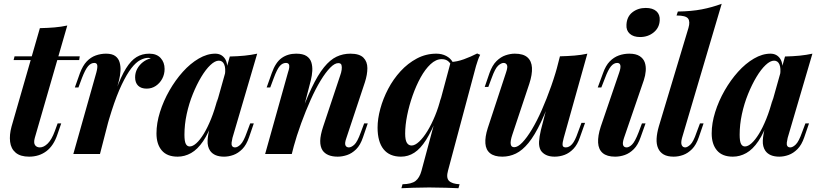

<svg xmlns="http://www.w3.org/2000/svg" viewBox="-20 -815 4345 1016"><path d="M402 -517 399 -497H52L57 -517ZM164 -85Q157 -59 165.5 -47Q174 -35 191 -35Q212 -35 233 -56Q254 -77 270 -121L285 -162H304L284 -104Q264 -44 225.5 -15Q187 14 134 14Q88 14 63 -7Q38 -28 33.5 -64.5Q29 -101 41 -145L191 -666Q234 -667 269 -670Q304 -673 336 -680Z M509 0H368L490 -432Q497 -459 494.5 -470.5Q492 -482 479 -482Q461 -482 446 -464.5Q431 -447 414 -403L395 -352H376L403 -428Q418 -468 439 -490Q460 -512 486.5 -521.5Q513 -531 541 -531Q573 -531 590 -518.5Q607 -506 613 -485Q619 -464 617.5 -439.5Q616 -415 610 -391ZM765 -509Q745 -509 722 -497Q699 -485 675 -454Q651 -423 624.5 -368Q598 -313 570.5 -227.5Q543 -142 514 -21L536 -156Q568 -266 594 -338Q620 -410 646.5 -452.5Q673 -495 702.5 -513Q732 -531 770 -531Q809 -531 830 -508Q851 -485 851 -450Q851 -422 838.5 -398.5Q826 -375 804.5 -360.5Q783 -346 756 -346Q727 -346 711 -361.5Q695 -377 695 -406Q695 -430 706 -450.5Q717 -471 736 -486Q755 -501 778 -506Q775 -507 772 -508Q769 -509 765 -509Z M984 -40Q1000 -40 1019 -57Q1038 -74 1058 -106.5Q1078 -139 1097 -186Q1116 -233 1132 -295L1110 -186Q1085 -112 1055 -68Q1025 -24 991 -5Q957 14 920 14Q864 14 836 -19Q808 -52 808 -109Q808 -163 826.5 -222Q845 -281 876.5 -336Q908 -391 947.5 -435Q987 -479 1031.5 -505Q1076 -531 1119 -531Q1152 -531 1170 -505Q1188 -479 1181 -424L1170 -418Q1175 -454 1166.5 -474Q1158 -494 1138 -494Q1118 -494 1093.5 -471Q1069 -448 1045 -408Q1021 -368 1000.5 -317.5Q980 -267 968 -211.5Q956 -156 956 -102Q956 -68 963 -54Q970 -40 984 -40ZM1196 -516Q1239 -517 1274 -520.5Q1309 -524 1341 -531L1210 -85Q1207 -72 1205.5 -60.5Q1204 -49 1208.5 -42Q1213 -35 1224 -35Q1237 -35 1253 -50.5Q1269 -66 1286 -114L1304 -162H1323L1298 -89Q1284 -48 1262 -26Q1240 -4 1215 5Q1190 14 1166 14Q1114 14 1092 -17Q1077 -39 1078.5 -71.5Q1080 -104 1092 -146Z M1524 0H1383L1504 -432Q1509 -446 1510.5 -457.5Q1512 -469 1508 -475.5Q1504 -482 1493 -482Q1475 -482 1460.5 -465.5Q1446 -449 1429 -403L1410 -352H1391L1418 -428Q1438 -485 1470.5 -508Q1503 -531 1547 -531Q1583 -531 1602 -518.5Q1621 -506 1627.5 -485Q1634 -464 1632.5 -439.5Q1631 -415 1625 -391ZM1556 -169Q1595 -278 1628.5 -348.5Q1662 -419 1694.5 -459Q1727 -499 1761 -515Q1795 -531 1834 -531Q1882 -531 1903 -510Q1924 -489 1924 -454.5Q1924 -420 1911 -380L1813 -85Q1803 -57 1808 -46Q1813 -35 1826 -35Q1839 -35 1855 -49.5Q1871 -64 1889 -114L1907 -162H1926L1901 -89Q1887 -47 1864.5 -25Q1842 -3 1816.5 5.5Q1791 14 1767 14Q1738 14 1718 5.5Q1698 -3 1687 -19Q1674 -39 1674.5 -69.5Q1675 -100 1690 -145L1780 -415Q1786 -431 1788 -446Q1790 -461 1787 -471Q1784 -481 1770 -481Q1751 -481 1727 -456.5Q1703 -432 1676.5 -388.5Q1650 -345 1624 -287Q1598 -229 1574 -163.5Q1550 -98 1531 -29Z M2351 87Q2340 126 2356 142Q2372 158 2412 160L2406 181Q2383 180 2340 178.5Q2297 177 2251 177Q2209 177 2167 178.5Q2125 180 2104 181L2110 160Q2158 159 2179 142.5Q2200 126 2210 90L2365 -487Q2398 -488 2435 -501.5Q2472 -515 2505 -532L2521 -525Q2514 -512 2509 -497Q2504 -482 2499 -466ZM2158 -45Q2176 -45 2198 -65.5Q2220 -86 2241.5 -121Q2263 -156 2282 -202Q2301 -248 2313 -298L2294 -196Q2264 -121 2234.5 -74.5Q2205 -28 2172.5 -7Q2140 14 2102 14Q2041 14 2009.5 -25.5Q1978 -65 1978 -140Q1978 -186 1992.5 -239.5Q2007 -293 2034 -344.5Q2061 -396 2099.5 -438Q2138 -480 2186 -505.5Q2234 -531 2289 -531Q2318 -531 2341 -519Q2364 -507 2375 -487L2368 -471Q2358 -488 2346 -495Q2334 -502 2317 -502Q2287 -502 2258.5 -475.5Q2230 -449 2206 -405.5Q2182 -362 2163.5 -309.5Q2145 -257 2134.5 -204.5Q2124 -152 2124 -108Q2124 -74 2133 -59.5Q2142 -45 2158 -45Z M2914 -351Q2877 -241 2843 -169.5Q2809 -98 2776.5 -58.5Q2744 -19 2710 -2.5Q2676 14 2638 14Q2596 14 2573.5 -4Q2551 -22 2548.5 -56Q2546 -90 2561 -137L2658 -432Q2668 -461 2662.5 -471.5Q2657 -482 2645 -482Q2632 -482 2616 -467.5Q2600 -453 2582 -403L2564 -355H2545L2570 -428Q2585 -470 2607.5 -492Q2630 -514 2655.5 -522.5Q2681 -531 2704 -531Q2749 -531 2771 -511.5Q2793 -492 2795 -456.5Q2797 -421 2781 -372L2691 -102Q2669 -36 2701 -36Q2720 -36 2744 -61Q2768 -86 2794.5 -130Q2821 -174 2847 -233Q2873 -292 2897 -360Q2921 -428 2939 -499ZM2963 -85Q2956 -60 2957 -47.5Q2958 -35 2974 -35Q2992 -35 3007.5 -52.5Q3023 -70 3038 -114L3057 -165H3076L3049 -89Q3036 -50 3014.5 -27.5Q2993 -5 2967.5 4.5Q2942 14 2915 14Q2888 14 2869.5 5Q2851 -4 2841 -20Q2831 -39 2832.5 -65.5Q2834 -92 2842 -126L2943 -517Q2984 -518 3020.5 -521Q3057 -524 3088 -531Z M3295 -684Q3297 -727 3326.5 -750Q3356 -773 3397 -773Q3434 -773 3453.5 -755.5Q3473 -738 3471 -707Q3469 -668 3439 -643.5Q3409 -619 3367 -619Q3332 -619 3312.5 -636.5Q3293 -654 3295 -684ZM3257 -432Q3274 -482 3246 -482Q3228 -482 3213 -464Q3198 -446 3182 -403L3162 -352H3143L3171 -428Q3185 -468 3206.5 -490Q3228 -512 3254.5 -521.5Q3281 -531 3310 -531Q3345 -531 3365 -518Q3385 -505 3392 -484.5Q3399 -464 3397 -439.5Q3395 -415 3387 -391L3282 -85Q3273 -58 3277.5 -46.5Q3282 -35 3296 -35Q3309 -35 3324.5 -50Q3340 -65 3359 -114L3377 -162H3396L3370 -89Q3356 -48 3334 -26Q3312 -4 3286.5 5Q3261 14 3235 14Q3192 14 3169.5 -5Q3147 -24 3145 -60Q3143 -96 3159 -145Z M3589 -85Q3582 -59 3587.5 -47Q3593 -35 3606 -35Q3617 -35 3633 -49.5Q3649 -64 3666 -114L3684 -162H3703L3678 -89Q3664 -48 3642 -26Q3620 -4 3595 5Q3570 14 3545 14Q3512 14 3492 2.5Q3472 -9 3462.5 -30.5Q3453 -52 3454.5 -81Q3456 -110 3466 -145L3623 -667Q3633 -701 3621 -717Q3609 -733 3560 -733L3567 -754Q3639 -755 3693.5 -765.5Q3748 -776 3799 -795Z M3922 -40Q3938 -40 3957 -57Q3976 -74 3996 -106.5Q4016 -139 4035 -186Q4054 -233 4070 -295L4048 -186Q4023 -112 3993 -68Q3963 -24 3929 -5Q3895 14 3858 14Q3802 14 3774 -19Q3746 -52 3746 -109Q3746 -163 3764.5 -222Q3783 -281 3814.5 -336Q3846 -391 3885.5 -435Q3925 -479 3969.5 -505Q4014 -531 4057 -531Q4090 -531 4108 -505Q4126 -479 4119 -424L4108 -418Q4113 -454 4104.5 -474Q4096 -494 4076 -494Q4056 -494 4031.5 -471Q4007 -448 3983 -408Q3959 -368 3938.5 -317.5Q3918 -267 3906 -211.5Q3894 -156 3894 -102Q3894 -68 3901 -54Q3908 -40 3922 -40ZM4134 -516Q4177 -517 4212 -520.5Q4247 -524 4279 -531L4148 -85Q4145 -72 4143.5 -60.5Q4142 -49 4146.5 -42Q4151 -35 4162 -35Q4175 -35 4191 -50.5Q4207 -66 4224 -114L4242 -162H4261L4236 -89Q4222 -48 4200 -26Q4178 -4 4153 5Q4128 14 4104 14Q4052 14 4030 -17Q4015 -39 4016.5 -71.5Q4018 -104 4030 -146Z"/></svg>

Font: Playfair Display
Style: Bold Italic
Weight: 700
Italic angle: -14°
Designer: Claus Eggers Sørensen
Foundry: Claus Eggers Sørensen
Version: Version 1.203